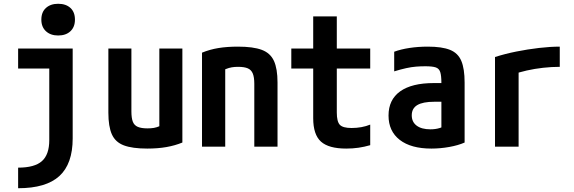

<svg xmlns="http://www.w3.org/2000/svg" viewBox="-20 -777 3040 1017"><path d="M76 111Q163 111 202 76.5Q241 42 241 -35V-414H76V-520H365V-44Q365 91 294.5 155.5Q224 220 76 220ZM288 -589Q248 -589 223.5 -611.5Q199 -634 199 -673Q199 -713 223.5 -735Q248 -757 288 -757Q329 -757 353 -735Q377 -713 377 -673Q377 -634 353 -611.5Q329 -589 288 -589Z M760 10Q681 10 636 -7Q591 -24 572.5 -65.5Q554 -107 554 -180V-520H676V-187Q676 -152 683.5 -132.5Q691 -113 710 -105Q729 -97 761 -97Q780 -97 795 -99.5Q810 -102 827 -109.5Q844 -117 869 -131L824 -54V-520H946V-22Q907 -6 861.5 2Q816 10 760 10Z M1050 -498Q1091 -515 1137 -522.5Q1183 -530 1240 -530Q1321 -530 1366.5 -513Q1412 -496 1431 -454.5Q1450 -413 1450 -340V0H1327V-333Q1327 -368 1319 -387.5Q1311 -407 1292.5 -415Q1274 -423 1241 -423Q1223 -423 1208 -420.5Q1193 -418 1175.5 -411Q1158 -404 1131 -389L1173 -466V0H1050Z M1814 10Q1721 10 1680 -27Q1639 -64 1639 -151V-414H1523V-520H1639V-690H1764V-520H1941V-414H1764V-181Q1764 -133 1780 -116Q1796 -99 1842 -99Q1869 -99 1894 -103.5Q1919 -108 1941 -117V-8Q1910 1 1879 5.5Q1848 10 1814 10Z M2265 10Q2157 10 2097.5 -36Q2038 -82 2038 -165Q2038 -249 2099.5 -293Q2161 -337 2278 -337H2379V-238H2280Q2220 -238 2190.5 -220.5Q2161 -203 2161 -166Q2161 -131 2187 -111.5Q2213 -92 2260 -92Q2287 -92 2309.5 -99Q2332 -106 2350 -119L2318 -53V-337Q2318 -376 2312 -395Q2306 -414 2288 -420Q2270 -426 2233 -426Q2207 -426 2183 -424Q2159 -422 2131.5 -416Q2104 -410 2068 -399V-503Q2103 -516 2149 -523Q2195 -530 2246 -530Q2321 -530 2363.5 -513Q2406 -496 2423.5 -454.5Q2441 -413 2441 -340V-22Q2407 -7 2359.5 1.5Q2312 10 2265 10Z M2602 -475Q2655 -492 2715 -504Q2775 -516 2835 -523Q2895 -530 2945 -530V-423Q2902 -423 2857 -418Q2812 -413 2770 -403.5Q2728 -394 2696 -382L2727 -440V0H2602Z"/></svg>

Font: M PLUS Code Latin SemiBold
Style: Regular
Weight: 600
Designer: Coji Morishita
Foundry: UNDERFOREST DESIGN
Version: Version 1.002; ttfautohint (v1.8.3)